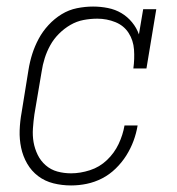

<svg xmlns="http://www.w3.org/2000/svg" viewBox="-20 -558 540 586"><path d="M197 8Q169 8 143 1.5Q117 -5 96.5 -20.5Q76 -36 63 -58.5Q50 -81 44.5 -107Q39 -133 40 -160.5Q41 -188 46 -215L67 -345Q71 -370 78.5 -393.5Q86 -417 98 -439.5Q110 -462 128 -481.5Q146 -501 168 -514.5Q190 -528 215 -533Q240 -538 264 -538Q287 -538 309.5 -533.5Q332 -529 350.5 -518Q369 -507 383 -490Q397 -473 404 -453L417 -530H457L427 -349H387Q391 -378 389 -406.5Q387 -435 372.5 -457.5Q358 -480 332 -490.5Q306 -501 277 -501Q256 -501 235 -497Q214 -493 195 -482Q176 -471 160 -455Q144 -439 133.5 -420Q123 -401 116.5 -380.5Q110 -360 107 -339L85 -209Q82 -188 80.5 -166Q79 -144 82.5 -124Q86 -104 95 -85.5Q104 -67 119.5 -53.5Q135 -40 155 -34.5Q175 -29 197 -29Q225 -29 254.5 -38.5Q284 -48 306.5 -69.5Q329 -91 342 -118.5Q355 -146 360 -175H400Q396 -151 387.5 -128Q379 -105 365.5 -83.5Q352 -62 333 -43.5Q314 -25 291.5 -13.5Q269 -2 245 3Q221 8 197 8Z"/></svg>

Font: Iosevka Slab XLtObl
Style: Regular
Weight: 200
Italic angle: -9°
Monospace: yes
Designer: Belleve Invis
Foundry: Belleve Invis
Version: Version 11.1.1; ttfautohint (v1.8.3)